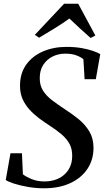

<svg xmlns="http://www.w3.org/2000/svg" viewBox="-20 -1005 568 1036"><path d="M217.5 11Q174 11 130.8 3.5Q87.5 -4 55 -14.5Q22.5 -25 11 -34L36.5 -178H98.5L103.5 -64.5Q121.5 -50.5 152 -38.2Q182.5 -26 220 -26Q249.5 -26 276 -34.2Q302.5 -42.5 323.2 -59.5Q344 -76.5 356.5 -102Q369 -127.5 369.5 -161Q370.5 -200 355.2 -228.2Q340 -256.5 312.2 -280Q284.5 -303.5 247.5 -327.5Q218.5 -346 190.2 -367.2Q162 -388.5 139 -413.8Q116 -439 102 -470.2Q88 -501.5 88 -540.5Q87.5 -608.5 121.2 -655.8Q155 -703 212 -727.5Q269 -752 338.5 -752Q383 -752 419 -745.8Q455 -739.5 481 -730.5Q507 -721.5 521 -713L497 -577.5H436.5L430 -685.5Q416.5 -697 392.2 -706.2Q368 -715.5 331.5 -715.5Q295 -715.5 263.8 -700Q232.5 -684.5 213.5 -655.2Q194.5 -626 194.5 -584Q194 -544.5 212.2 -515.8Q230.5 -487 261.8 -463.5Q293 -440 331.5 -414.5Q370 -390 404.8 -361.5Q439.5 -333 461.8 -296.2Q484 -259.5 484.5 -209Q485 -144 452 -94.2Q419 -44.5 359 -16.8Q299 11 217.5 11ZM168 -817 326 -985H402L494.5 -813.5L469 -800Q440 -825.5 411 -852Q382 -878.5 354.5 -905Q317.5 -878.5 276.2 -853Q235 -827.5 191 -801.5Z"/></svg>

Font: Merriweather 96pt Medium
Style: Italic
Weight: 500
Italic angle: -7.8°
Version: Version 2.101